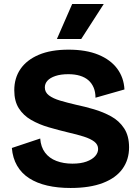

<svg xmlns="http://www.w3.org/2000/svg" viewBox="-20 -921 698 955"><path d="M331 14Q267 14 215 2Q163 -10 125 -34.5Q87 -59 65 -97Q43 -135 39 -185L180 -232Q183 -190 204 -162Q225 -134 260.5 -120.5Q296 -107 340 -107Q382 -107 410.5 -117.5Q439 -128 453.5 -144.5Q468 -161 468 -180Q468 -202 449 -216.5Q430 -231 397 -241.5Q364 -252 320 -262Q270 -274 222 -288Q174 -302 135 -324.5Q96 -347 73.5 -382.5Q51 -418 51 -472Q51 -533 82 -578Q113 -623 173 -648.5Q233 -674 321 -674Q408 -674 469 -649Q530 -624 563 -579.5Q596 -535 599 -476L455 -435Q455 -464 445.5 -486Q436 -508 419 -522.5Q402 -537 377 -544.5Q352 -552 320 -552Q282 -552 255.5 -543Q229 -534 216 -519.5Q203 -505 203 -486Q203 -462 223.5 -446.5Q244 -431 279.5 -420.5Q315 -410 358 -400Q401 -391 447 -377.5Q493 -364 533 -342Q573 -320 597.5 -282.5Q622 -245 622 -188Q622 -127 589.5 -81.5Q557 -36 492 -11Q427 14 331 14ZM384 -727H263L339 -901H496Z"/></svg>

Font: Bricolage Grotesque 96pt ExtraBold ExtraBold
Style: Regular
Weight: 800
Version: Version 1.001;gftools[0.9.33.dev8+g029e19f]